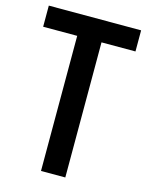

<svg xmlns="http://www.w3.org/2000/svg" viewBox="-118 -858 717 931"><g transform="rotate(15 241.0 -392.0)"><path d="M180.2 -678.2H9.3V-784.2H472.7V-678.2H302.2V0H180.2Z"/></g></svg>

Font: Decalotype Medium
Style: Regular
Weight: 500
Designer: Alfredo Marco Pradil
Foundry: Alfredo Marco Pradil
Version: Version 1.0